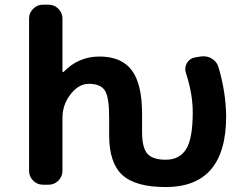

<svg xmlns="http://www.w3.org/2000/svg" viewBox="-20 -793 1040 803"><path d="M574.2 -241.2Q574.2 -174.8 596.7 -149.9Q619.1 -125 672.9 -125Q730.5 -125 758.3 -168.9Q786.1 -212.9 786.1 -323.2Q786.1 -400.4 757.8 -487.3Q754.9 -496.1 754.9 -503.9Q754.9 -516.6 761.7 -529.3Q773.4 -548.8 794.9 -552.7L818.4 -556.6Q825.2 -557.6 831.1 -557.6Q848.6 -557.6 864.3 -548.8Q886.7 -536.1 893.6 -512.7Q924.8 -408.2 925.8 -306.6Q925.8 -10.7 672.9 -10.7Q546.9 -10.7 491.7 -61Q436.5 -111.3 436.5 -227.5V-303.7Q436.5 -386.7 418.5 -414.6Q400.4 -442.4 351.6 -442.4Q308.6 -442.4 274.9 -398.4Q241.2 -354.5 241.2 -300.8V-78.1Q241.2 -54.7 224.1 -37.6Q207 -20.5 183.6 -20.5H159.2Q135.7 -20.5 118.7 -37.6Q101.6 -54.7 101.6 -78.1V-715.8Q101.6 -739.3 118.7 -756.3Q135.7 -773.4 159.2 -773.4H183.6Q207 -773.4 224.1 -756.3Q241.2 -739.3 241.2 -715.8V-494.1Q241.2 -493.2 243.2 -492.2Q245.1 -491.2 246.1 -492.2Q307.6 -556.6 396.5 -556.6Q487.3 -556.6 530.8 -499.5Q574.2 -442.4 574.2 -316.4Z"/></svg>

Font: Gen Jyuu Gothic Monospace Bold
Style: Bold
Weight: 700
Designer: [Source Han Sans]
Ryoko NISHIZUKA  (kana & ideographs); Paul D. Hunt (Latin, Greek & Cyrillic); Wenlong ZHANG  (bopomofo
Version: Version 1.002.20150607